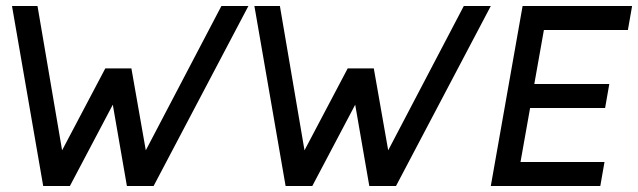

<svg xmlns="http://www.w3.org/2000/svg" viewBox="-20 -620 2127 640"><path d="M356 -271 403 0H492L808 -600H718L466 -119L418 -392H331L187 -119L105 -600H20L124 0H213Z M1164 -271 1211 0H1300L1616 -600H1526L1274 -119L1226 -392H1139L995 -119L913 -600H828L932 0H1021Z M1616 0H1981L1995 -80H1715L1747 -260H1997L2011 -340H1761L1793 -520H2073L2087 -600H1722Z"/></svg>

Font: Gauge
Style: Italic
Weight: 400
Italic angle: -80°
Designer: Daniel Pimley
Foundry: Daniel Pimley
Version: Version 1.000;PS 001.001;hotconv 1.0.56